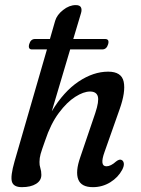

<svg xmlns="http://www.w3.org/2000/svg" viewBox="-20 -744 566 773"><path d="M97.5 -566Q103.5 -587 121 -587H181L202 -660Q209 -684 234 -703.8Q259 -723.5 285 -723.5Q301.5 -723.5 306 -714.2Q310.5 -705 306 -690.5L275 -587H403Q421 -587 415.5 -566.5Q409.5 -545 391.5 -545H262.5L188.5 -296Q236.5 -375.5 296.2 -415.5Q356 -455.5 415.5 -455.5Q469.5 -455.5 478 -414.8Q486.5 -374 461.5 -304L401 -132.5Q380 -74.5 408.5 -74.5Q426 -74.5 447.5 -94Q461 -104.5 469.5 -100Q477 -96.5 478.5 -86.2Q480 -76 472 -60.5Q455.5 -29.5 423.8 -10Q392 9.5 354 9.5Q307 9.5 295 -21.8Q283 -53 303 -110.5L363.5 -288.5Q379.5 -336.5 373.8 -356Q368 -375.5 342.5 -375.5Q316.5 -375.5 283 -354.2Q249.5 -333 216.8 -289.2Q184 -245.5 161.5 -177.5Q148 -140 143.5 -124Q139 -108 139 -92Q138.5 -79.5 142.5 -67.2Q146.5 -55 146.5 -40Q146.5 -17 125.2 -3.8Q104 9.5 68 9.5Q34.5 9.5 28 -12.5Q21.5 -34.5 38.5 -94L169 -545H109Q92 -545 97.5 -566Z"/></svg>

Font: Fraunces 72pt S100
Style: Italic
Weight: 400
Italic angle: -16°
Version: Version 1.000; ttfautohint (v1.8.3)